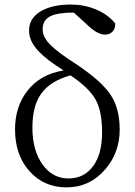

<svg xmlns="http://www.w3.org/2000/svg" viewBox="-20 -808 592 842"><path d="M271.5 13.7Q172.9 13.7 109.4 -57.1Q45.9 -127.9 45.9 -240.2Q45.9 -339.8 99.6 -409.2Q156.2 -482.4 258.8 -499Q184.6 -545.9 151.4 -581.1Q107.4 -626 107.4 -673.8Q107.4 -729.5 161.1 -759.8Q210.9 -788.1 290 -788.1Q347.7 -788.1 398.4 -767.6Q452.1 -746.1 485.4 -705.1Q486.3 -682.6 473.6 -669.4Q460.9 -656.2 440.4 -656.2Q410.2 -656.2 371.1 -691.4L303.7 -752.9Q234.4 -752.9 202.1 -737.3Q167 -720.7 167 -679.7Q167 -642.6 206.1 -606.4Q234.4 -578.1 320.3 -522.5Q427.7 -450.2 466.8 -389.6Q504.9 -330.1 504.9 -239.3Q504.9 -139.6 442.4 -66.4Q374 13.7 271.5 13.7ZM389.6 -81.1Q427.7 -134.8 427.7 -226.6Q427.7 -318.4 400.4 -369.1Q371.1 -422.9 289.1 -477.5Q200.2 -453.1 160.2 -396.5Q122.1 -342.8 122.1 -248Q122.1 -148.4 167 -85.9Q210.9 -25.4 280.3 -25.4Q349.6 -25.4 389.6 -81.1Z"/></svg>

Font: Bpmf GenYo Min R
Style: R
Weight: 400
Foundry: But Ko
Version: Version 1.320